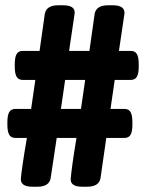

<svg xmlns="http://www.w3.org/2000/svg" viewBox="-20 -706 554 728"><path d="M59 -28Q60 -43 66.5 -87.5Q73 -132 82 -183H38Q22 -183 15 -195Q8 -207 8 -233V-243Q8 -269 15 -281Q22 -293 38 -293H98L114 -403H66Q50 -403 43 -415Q36 -427 36 -453V-463Q36 -489 43 -501Q50 -513 66 -513H130L150 -654Q156 -686 201 -686H219Q266 -686 263 -655L242 -513H319L339 -654Q345 -686 390 -686H408Q431 -686 442 -678Q453 -670 452 -655L431 -513H476Q492 -513 499 -501Q506 -489 506 -463V-453Q506 -427 499 -415Q492 -403 476 -403H415L399 -293H452Q468 -293 475 -281Q482 -269 482 -243V-233Q482 -207 475 -195Q468 -183 452 -183H383L361 -30Q355 2 310 2H292Q248 2 248 -26Q249 -43 255 -86.5Q261 -130 270 -183H195L172 -30Q166 2 122 2H103Q58 2 59 -28ZM287 -293 303 -403H227L211 -293Z"/></svg>

Font: Asap Condensed
Style: Bold
Weight: 700
Designer: Pablo Cosgaya
Foundry: Omnibus-Type
Version: Version 1.010; ttfautohint (v1.8)